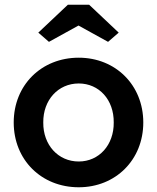

<svg xmlns="http://www.w3.org/2000/svg" viewBox="-20 -782 664 812"><path d="M313 10C469 10 586 -106 586 -264C586 -422 469 -538 313 -538C155 -538 38 -422 38 -264C38 -106 155 10 313 10ZM142 -644 187 -605 312 -674 437 -605 482 -644 357 -762H267ZM163 -264C162 -359 226 -429 313 -429C399 -429 462 -360 461 -264C462 -169 399 -99 313 -99C226 -99 162 -169 163 -264Z"/></svg>

Font: Easer Grotesk Medium
Style: Regular
Weight: 500
Designer: Boardeaser, Bonnie Shaver-Troup, Thomas Jockin
Foundry: Lexend
Version: Version 1.001;Glyphs 3.1.2 (3151)